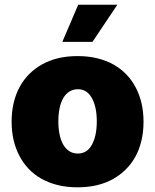

<svg xmlns="http://www.w3.org/2000/svg" viewBox="-20 -793 665 823"><path d="M312.5 9.9Q266.3 9.9 227.6 0.4Q188.9 -9.2 157.7 -26.8Q126.4 -44.4 103 -69.1Q79.5 -93.8 63.6 -124.3Q29.8 -187.9 29.8 -271.3Q29.8 -315.3 38.9 -353Q47.9 -390.6 64.8 -421.3Q81.7 -452.1 105.8 -476Q130 -500 160.5 -517Q223.7 -552.6 312.5 -552.6Q359 -552.6 397.7 -543Q436.4 -533.4 467.5 -515.8Q498.6 -498.2 522 -473.5Q545.5 -448.9 561.4 -418.7Q595.2 -355.1 595.2 -271.3Q595.2 -226.9 586.1 -189.5Q577.1 -152 560.2 -121.3Q543.3 -90.6 519 -66.6Q494.7 -42.6 464.5 -25.6Q401.3 9.9 312.5 9.9ZM313.9 -134.9Q353.3 -134.9 373.9 -172.6Q394.9 -210.6 394.9 -272.7Q394.9 -334.5 373.9 -372.5Q353 -410.5 313.9 -410.5Q293 -410.5 277.2 -400.4Q261.4 -390.3 250.9 -372Q240.4 -353.7 235.3 -328.3Q230.1 -302.9 230.1 -272.7Q230.1 -242.9 235.3 -217.5Q240.4 -192.1 250.7 -173.8Q261 -155.5 276.8 -145.2Q292.6 -134.9 313.9 -134.9ZM376.4 -613.6H247.2L315.3 -772.7H483Z"/></svg>

Font: Linik Sans Black
Style: Regular
Weight: 900
Designer: Fonts by Rasmus Andersson / Changes by Cristiano Sobral with parts from Marc Monis
Foundry: rsms
Version: Version 3.020; ttfautohint (v1.6)